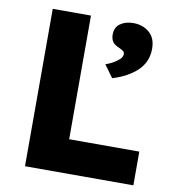

<svg xmlns="http://www.w3.org/2000/svg" viewBox="-79 -771 768 841"><g transform="rotate(10 304.5 -350.0)"><path d="M88 0V-700H258V-150H570V0ZM397 -446 357 -501Q370 -505 387 -514Q404 -523 416.5 -534.5Q429 -546 429 -559Q429 -567 423 -571.5Q417 -576 405 -582Q384 -590 375 -602.5Q366 -615 366 -635Q366 -667 389 -683.5Q412 -700 447 -700Q489 -700 518 -675.5Q547 -651 547 -603Q547 -545 506.5 -506Q466 -467 397 -446Z"/></g></svg>

Font: Lexend
Style: Bold
Weight: 700
Designer: Bonnie Shaver-Troup, Thomas Jockin
Foundry: Lexend
Version: Version 1.007; ttfautohint (v1.8.3)